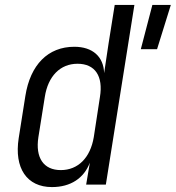

<svg xmlns="http://www.w3.org/2000/svg" viewBox="-20 -750 714 780"><path d="M191 10C267 10 321 -26 345 -89L330 0H410L526 -730H446L421 -573L403 -453C401 -520 356 -560 282 -560C175 -560 103 -487 83 -360L56 -189C37 -67 89 10 191 10ZM552 -550H618L674 -730H599ZM227 -59C157 -59 123 -109 136 -193L162 -356C175 -441 225 -491 295 -491C366 -491 400 -441 386 -356L361 -193C347 -109 297 -59 227 -59Z"/></svg>

Font: JetBrains Mono Light
Style: Italic
Weight: 336
Italic angle: -9°
Monospace: yes
Designer: Philipp Nurullin, Konstantin Bulenkov
Foundry: JetBrains
Version: Version 2.305